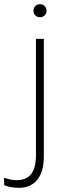

<svg xmlns="http://www.w3.org/2000/svg" viewBox="-44 -707 323 924"><path d="M149 -624C166 -624 180 -637 180 -656C180 -673 166 -687 149 -687C130 -687 117 -673 117 -656C117 -637 130 -624 149 -624ZM46 197C122 197 167 145 167 47V-520H129V38C129 123 98 160 36 160C15 160 -6 155 -24 148V184C-3 193 24 197 46 197Z"/></svg>

Font: Fixel Text ExtraLight
Style: Regular
Weight: 200
Width: 4
Designer: AlfaBravo + MacPaw
Foundry: Kyrylo Tkachov, Marchela Mozhyna, Serhii Makarenko, Maria Weinstein, Zakhar Kryvoshyya
Version: Version 1.211